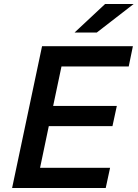

<svg xmlns="http://www.w3.org/2000/svg" viewBox="-20 -948 694 968"><path d="M41 0 192 -715H650L629 -613H290L248 -414H569L547 -312H226L182 -102H535L513 0ZM356 -784 510 -928H654L468 -784Z"/></svg>

Font: Wix Madefor Text SemiBold
Style: Italic
Weight: 600
Italic angle: -12°
Designer: Dalton Maag Ltd
Foundry: Dalton Maag Ltd
Version: Version 3.100